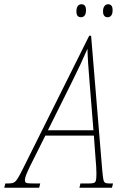

<svg xmlns="http://www.w3.org/2000/svg" viewBox="-78 -882 609 902"><path d="M453 -20 448 0H295L300 -20H336Q355 -20 362.5 -22.5Q370 -25 372.5 -34Q375 -43 375 -66Q375 -95 371 -137L363 -245H135L64 -103Q50 -74 44.5 -59.5Q39 -45 39 -36Q39 -25 46.5 -22.5Q54 -20 85 -20H111L106 0H-58L-53 -20H-41Q-23 -20 -14 -24Q-5 -28 5 -43.5Q15 -59 34 -98L341 -714H350L402 -86Q405 -52 407.5 -39.5Q410 -27 416 -23.5Q422 -20 438 -20ZM361 -270 343 -493Q334 -597 333 -653Q303 -583 258 -493L147 -270ZM281 -829Q281 -844 287 -853Q293 -862 305 -862Q326 -862 326 -834Q326 -817 319.5 -809Q313 -801 303 -801Q292 -801 286.5 -807.5Q281 -814 281 -829ZM406 -829Q406 -844 412.5 -853Q419 -862 430 -862Q451 -862 451 -834Q451 -817 444.5 -809Q438 -801 428 -801Q406 -801 406 -829Z"/></svg>

Font: Noto Serif CondThin
Style: Italic
Weight: 250
Width: 3
Italic angle: -12°
Designer: Monotype Design Team
Foundry: Monotype Imaging Inc.
Version: Version 1.001